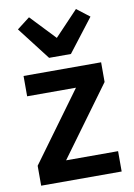

<svg xmlns="http://www.w3.org/2000/svg" viewBox="-88 -845 628 902"><g transform="rotate(-10 226.0 -394.5)"><path d="M34 0V-95L275 -425H42V-522H412V-428L170 -97H418V0ZM175 -585 54 -742 115 -789 227 -671 339 -789 400 -742 279 -585Z"/></g></svg>

Font: IBM Plex Sans Condensed SemiBold
Style: Regular
Weight: 600
Width: 3
Designer: Mike Abbink, Paul van der Laan, Pieter van Rosmalen
Foundry: Bold Monday
Version: Version 1.3